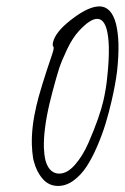

<svg xmlns="http://www.w3.org/2000/svg" viewBox="-20 -641 400 615"><path d="M323.2 -391.1Q329.6 -449.2 328.6 -491.2Q327.6 -523.4 322.3 -544.9Q313 -580.6 291.5 -580.6Q268.6 -580.6 233.4 -542.5Q212.4 -520 194.6 -482.4Q176.8 -444.8 168.9 -420.2Q161.1 -395.5 148.9 -350.1Q141.6 -321.3 138.7 -309.6Q119.1 -226.1 120.6 -167.5Q121.6 -144 125.5 -127.9Q135.3 -91.8 160.6 -85.9Q164.1 -85 170.4 -85Q195.3 -85 220.2 -113.3Q245.1 -141.6 263.4 -183.6Q281.7 -225.6 293.7 -260Q305.7 -294.4 311.5 -319.8Q319.8 -356.9 323.2 -391.1ZM85.9 -135.3Q83 -152.8 82 -178.2Q80.6 -234.9 96.7 -302.7Q108.9 -355.5 147 -466.8Q151.9 -481 151.9 -487.8Q151.9 -490.7 150.4 -492.4Q148.9 -494.1 148.9 -495.6Q148.9 -502.4 149.9 -505.9Q157.7 -538.6 206.1 -576.4Q254.4 -614.3 287.6 -619.6Q294.4 -620.6 297.9 -620.6Q336.9 -620.6 351.6 -564.5Q358.4 -536.1 359.4 -501Q360.4 -462.9 355 -412.6Q349.6 -370.1 337.4 -317.4Q328.6 -279.3 317.9 -244.1Q307.1 -209 291 -171.6Q274.9 -134.3 257.1 -107.2Q239.3 -80.1 215.6 -62.7Q191.9 -45.4 166 -45.4Q136.2 -45.4 116.5 -68.4Q96.7 -91.3 88.4 -124.5Q86.4 -130.9 85.9 -135.3Z"/></svg>

Font: Sintesa 4
Style: 4
Weight: 400
Version: Version 001.000